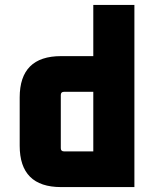

<svg xmlns="http://www.w3.org/2000/svg" viewBox="-20 -760 634 780"><path d="M60 -168V-364Q60 -532 228 -532H359V-740H526V0H228Q60 0 60 -168ZM227 -158Q227 -145 240 -145H359V-387H240Q227 -387 227 -374Z"/></svg>

Font: Oxanium ExtraBold
Style: Regular
Weight: 800
Designer: Severin Meyer
Version: Version 2.000